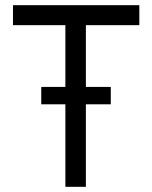

<svg xmlns="http://www.w3.org/2000/svg" viewBox="-20 -720 587 740"><path d="M139 -318V-385H232V-623H30V-700H517V-623H311V-385H407V-318H311V0H232V-318Z"/></svg>

Font: Easer Grotesk Light
Style: Regular
Weight: 300
Designer: Boardeaser, Bonnie Shaver-Troup, Thomas Jockin
Foundry: Lexend
Version: Version 1.008;Glyphs 3.1.2 (3151)